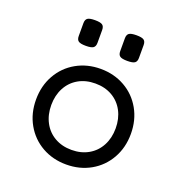

<svg xmlns="http://www.w3.org/2000/svg" viewBox="-123 -774 846 892"><g transform="rotate(20 300.0 -328.0)"><path d="M534.2 -225.6Q534.2 -157.7 503.7 -103.8Q473.1 -49.8 419.7 -19.5Q366.2 10.7 299.8 10.7Q233.4 10.7 179.9 -19.5Q126.5 -49.8 95.9 -103.8Q65.4 -157.7 65.4 -225.6Q65.4 -293.5 95.9 -347.4Q126.5 -401.4 179.9 -431.6Q233.4 -461.9 299.8 -461.9Q366.2 -461.9 419.7 -431.6Q473.1 -401.4 503.7 -347.4Q534.2 -293.5 534.2 -225.6ZM140.6 -225.6Q140.6 -177.7 160.4 -140.4Q180.2 -103 216.3 -82.3Q252.4 -61.5 299.8 -61.5Q347.2 -61.5 383.3 -82.3Q419.4 -103 439.2 -140.4Q459 -177.7 459 -225.6Q459 -273.4 439.2 -310.8Q419.4 -348.1 383.3 -368.9Q347.2 -389.6 299.8 -389.6Q252.4 -389.6 216.3 -368.9Q180.2 -348.1 160.4 -310.8Q140.6 -273.4 140.6 -225.6ZM197.3 -538.6Q170.4 -538.6 160.6 -545.7Q150.9 -552.7 150.9 -570.3V-633.8Q150.9 -651.4 160.6 -658.4Q170.4 -665.5 197.3 -665.5Q224.1 -665.5 233.9 -658.4Q243.7 -651.4 243.7 -633.8V-570.3Q243.7 -552.7 233.9 -545.7Q224.1 -538.6 197.3 -538.6ZM402.3 -538.6Q375.5 -538.6 365.7 -545.7Q356 -552.7 356 -570.3V-633.8Q356 -651.4 365.7 -658.4Q375.5 -665.5 402.3 -665.5Q429.2 -665.5 439 -658.4Q448.7 -651.4 448.7 -633.8V-570.3Q448.7 -552.7 439 -545.7Q429.2 -538.6 402.3 -538.6Z"/></g></svg>

Font: Courier Prime Code
Style: Regular
Weight: 400
Designer: Alan Dague-Greene
Foundry: Quote-Unquote Apps
Version: Version 3.0318